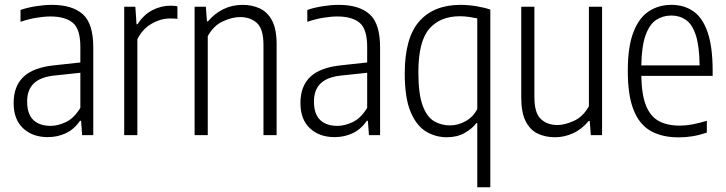

<svg xmlns="http://www.w3.org/2000/svg" viewBox="-20 -570 3062 810"><path d="M181.5 8.5Q117.5 8.5 77.5 -28.8Q37.5 -66 37.5 -135.5Q37.5 -206.5 79.2 -246Q121 -285.5 209 -294.5L319 -306.5V-372Q319 -447.5 287 -474Q255 -500.5 193 -500.5Q166.5 -500.5 133.2 -495Q100 -489.5 66.5 -478V-528Q95 -538 131.5 -543.8Q168 -549.5 199 -549.5Q284.5 -549.5 329 -510.2Q373.5 -471 373.5 -370V0H326.5L322 -60.5H317.5Q294 -25.5 258.8 -8.5Q223.5 8.5 181.5 8.5ZM94.5 -142Q94.5 -89 120.5 -64Q146.5 -39 193.5 -39Q224.5 -39 258.5 -55.2Q292.5 -71.5 319 -115V-263L211 -251.5Q151 -245.5 122.8 -218.2Q94.5 -191 94.5 -142Z M504 0V-541.5H551L556 -468H560.5Q585.5 -507.5 622.2 -526.8Q659 -546 700 -546Q709 -546 716.2 -545.2Q723.5 -544.5 728.5 -543.5V-490.5Q720.5 -491.5 713.5 -491.8Q706.5 -492 697 -492Q657.5 -492 619 -469.5Q580.5 -447 559.5 -404.5V0Z M801 0V-541.5H848.5L853 -480H857.5Q885 -513 922.2 -531.2Q959.5 -549.5 1003.5 -549.5Q1044 -549.5 1076.5 -534.2Q1109 -519 1128 -482.8Q1147 -446.5 1147 -383.5V0H1091.5V-380.5Q1091.5 -447.5 1064 -472.8Q1036.5 -498 992 -498Q960 -498 920.8 -480.2Q881.5 -462.5 856.5 -417.5V0Z M1391.5 8.5Q1327.5 8.5 1287.5 -28.8Q1247.5 -66 1247.5 -135.5Q1247.5 -206.5 1289.2 -246Q1331 -285.5 1419 -294.5L1529 -306.5V-372Q1529 -447.5 1497 -474Q1465 -500.5 1403 -500.5Q1376.5 -500.5 1343.2 -495Q1310 -489.5 1276.5 -478V-528Q1305 -538 1341.5 -543.8Q1378 -549.5 1409 -549.5Q1494.5 -549.5 1539 -510.2Q1583.5 -471 1583.5 -370V0H1536.5L1532 -60.5H1527.5Q1504 -25.5 1468.8 -8.5Q1433.5 8.5 1391.5 8.5ZM1304.5 -142Q1304.5 -89 1330.5 -64Q1356.5 -39 1403.5 -39Q1434.5 -39 1468.5 -55.2Q1502.5 -71.5 1529 -115V-263L1421 -251.5Q1361 -245.5 1332.8 -218.2Q1304.5 -191 1304.5 -142Z M1993.5 220V-50.5H1989.5Q1972 -27 1940.2 -9Q1908.5 9 1865 9Q1817.5 9 1777.2 -15.2Q1737 -39.5 1712.2 -98.2Q1687.5 -157 1687.5 -260Q1687.5 -410.5 1748.8 -480Q1810 -549.5 1923 -549.5Q1954.5 -549.5 1989.5 -543.8Q2024.5 -538 2048.5 -529.5V220ZM1878 -41Q1912 -41 1943.8 -58.5Q1975.5 -76 1993.5 -109.5V-492.5Q1979.5 -495.5 1959.2 -498.5Q1939 -501.5 1920.5 -501.5Q1836.5 -501.5 1790.8 -448.2Q1745 -395 1745 -265.5Q1745 -174 1762.8 -125.5Q1780.5 -77 1810.8 -59Q1841 -41 1878 -41Z M2321.5 9Q2281 9 2248.8 -6.2Q2216.5 -21.5 2197.8 -58.2Q2179 -95 2179 -159V-541.5H2234.5V-160Q2234.5 -93 2261.8 -67.8Q2289 -42.5 2332 -42.5Q2362 -42.5 2401 -60Q2440 -77.5 2464.5 -122V-541.5H2520V0H2472.5L2468 -59.5H2463.5Q2434.5 -24.5 2397.5 -7.8Q2360.5 9 2321.5 9Z M2843.5 9.5Q2772.5 9.5 2724.8 -17.8Q2677 -45 2652.8 -106.5Q2628.5 -168 2628.5 -271Q2628.5 -372.5 2652 -433.8Q2675.5 -495 2717 -522.2Q2758.5 -549.5 2812.5 -549.5Q2866 -549.5 2905 -522.5Q2944 -495.5 2965.2 -434.2Q2986.5 -373 2986.5 -270.5V-250H2685.5Q2687 -170 2705.5 -124.2Q2724 -78.5 2759.5 -59.2Q2795 -40 2848.5 -40Q2896 -40 2962 -60.5V-10.5Q2929 0.5 2900.2 5Q2871.5 9.5 2843.5 9.5ZM2812 -504.5Q2777 -504.5 2748.8 -486.2Q2720.5 -468 2703.8 -422.2Q2687 -376.5 2685.5 -294H2931.5Q2930.5 -376.5 2915.2 -422.2Q2900 -468 2873.5 -486.2Q2847 -504.5 2812 -504.5Z"/></svg>

Font: Encode Sans Condensed Light
Style: Regular
Weight: 300
Width: 3
Designer: Multiple Designers
Foundry: Impallari Type
Version: Version 3.000; ttfautohint (v1.8.3) -l 8 -r 50 -G 200 -x 14 